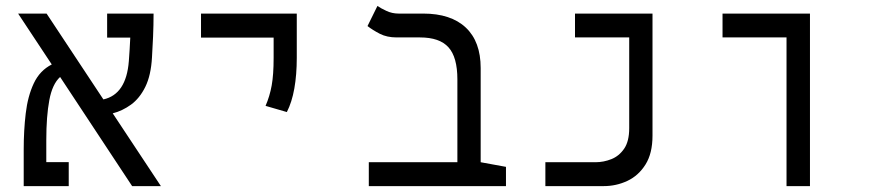

<svg xmlns="http://www.w3.org/2000/svg" viewBox="-20 -632 2970 652"><path d="M428.7 0 184.1 -370.6Q157.7 -346.7 147.5 -292Q137.2 -237.3 137.2 -155.8V-81.5H213.4V0H60.5V-124.5Q60.5 -189 67.4 -247.1Q74.2 -305.2 94.7 -348.9Q115.2 -392.6 155.8 -413.1L41.5 -585.9H138.2L331.1 -294.4Q408.7 -311.5 417.5 -424.3Q418.9 -443.4 420.2 -463.6Q421.4 -483.9 422.4 -504.4H343.8V-585.9H501.5Q501.5 -547.4 499.8 -507.6Q498 -467.8 496.1 -437Q492.7 -376 473.4 -336.9Q454.1 -297.9 424.8 -276.6Q395.5 -255.4 362.8 -247.1L526.4 0Z M954.1 -251.5 881.8 -272.5Q896 -305.2 902.6 -341.8Q909.2 -378.4 909.2 -435.1V-504.4H662.6V-585.9H987.8V-435.1Q987.8 -378.4 979.5 -331.5Q971.2 -284.7 954.1 -251.5Z M1698.2 -65.4V0H1232.4V-81.1H1533.2V-362.3Q1533.2 -438 1502.9 -471.4Q1472.7 -504.9 1406.2 -504.9H1327.1Q1293.9 -504.9 1269.8 -517.3Q1245.6 -529.8 1228 -543.5L1261.7 -611.8Q1272.9 -604 1292.2 -595Q1311.5 -585.9 1333.5 -585.9H1417Q1511.2 -585.9 1561.8 -538.3Q1612.3 -490.7 1612.3 -400.9V-81.1Z M1832 0V-81.1H2002Q2029.8 -81.1 2056.2 -91.6Q2082.5 -102.1 2099.6 -127.2Q2116.7 -152.3 2116.7 -196.8V-504.9H1932.6V-585.9H2195.8V-171.4Q2195.8 -111.3 2172.1 -73.5Q2148.4 -35.6 2110.6 -17.8Q2072.8 0 2029.8 0Z M2650.9 0V-504.9H2433.6V-585.9H2730.5V0Z"/></svg>

Font: Cascadia Mono NF SemiLight
Style: Regular
Weight: 350
Monospace: yes
Designer: Aaron Bell
Foundry: Saja Typeworks
Version: Version 2404.023; ttfautohint (v1.8.4)